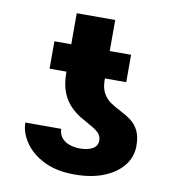

<svg xmlns="http://www.w3.org/2000/svg" viewBox="-77 -730 738 809"><g transform="rotate(10 292.0 -325.5)"><path d="M373 -149.4Q373 -168.9 359.9 -181.6Q346.7 -194.3 325.4 -205.8Q304.2 -217.3 280.3 -231.7Q256.3 -246.1 235.1 -267.8Q213.9 -289.6 200.4 -323Q187 -356.4 186.5 -405.8V-661.1H351.1V-403.3Q351.6 -368.2 364.5 -346.4Q377.4 -324.7 397.9 -311.3Q418.5 -297.9 441.4 -286.4Q464.4 -274.9 484.9 -259.8Q505.4 -244.6 518.3 -219.7Q531.2 -194.8 531.2 -153.8Q531.2 -106.9 502.2 -70.1Q473.1 -33.2 420.2 -11.7Q367.2 9.8 294.4 9.8Q216.3 9.8 162.4 -17.6Q108.4 -44.9 80.8 -86.7Q53.2 -128.4 53.2 -169.9H206.5Q208 -144.5 221.9 -129.6Q235.8 -114.7 256.3 -108.4Q276.9 -102.1 298.3 -102.1Q332 -102.1 352.8 -114Q373.5 -126 373 -149.4ZM442.4 -528.3V-411.1H114.3V-528.3Z"/></g></svg>

Font: Inter 16pt ExtraBold
Style: Regular
Weight: 800
Version: Version 4.001;git-66647c0bb